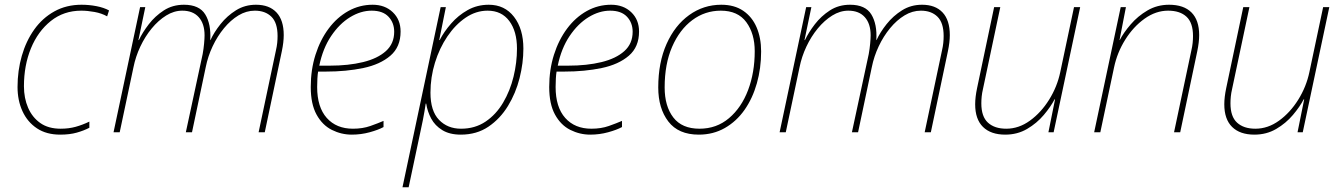

<svg xmlns="http://www.w3.org/2000/svg" viewBox="-20 -558 5657 810"><path d="M234 10Q176 10 136 -16.5Q96 -43 75 -88.5Q54 -134 54 -191Q54 -260 72 -322.5Q90 -385 124.5 -433.5Q159 -482 209.5 -510Q260 -538 324 -538Q356 -538 387 -532Q418 -526 440 -514L432 -489Q409 -502 379 -507.5Q349 -513 323 -513Q249 -513 194.5 -469.5Q140 -426 110.5 -354Q81 -282 81 -194Q81 -144 98.5 -103.5Q116 -63 150 -39Q184 -15 236 -15Q270 -15 299 -23Q328 -31 357 -45V-19Q334 -7 304 1.5Q274 10 234 10Z M459 0 571 -528H593L564 -389H566Q581 -421 607.5 -455.5Q634 -490 671 -514Q708 -538 756 -538Q821 -538 846 -497Q871 -456 867 -389H868Q883 -422 910.5 -456.5Q938 -491 975.5 -514.5Q1013 -538 1060 -538Q1116 -538 1146.5 -505.5Q1177 -473 1177 -410Q1177 -380 1169 -342L1097 0H1071L1144 -345Q1148 -362 1149.5 -377Q1151 -392 1151 -406Q1151 -462 1125 -487.5Q1099 -513 1055 -513Q1019 -513 986 -493Q953 -473 925 -439Q897 -405 877 -362.5Q857 -320 848 -275L790 0H764L835 -330Q839 -352 841 -374Q843 -396 843 -409Q843 -458 818.5 -485.5Q794 -513 749 -513Q714 -513 681 -492.5Q648 -472 620 -438Q592 -404 572 -361.5Q552 -319 543 -274L485 0Z M1464 10Q1420 10 1380 -10Q1340 -30 1315.5 -74.5Q1291 -119 1291 -191Q1291 -264 1311 -327Q1331 -390 1366.5 -437.5Q1402 -485 1449.5 -511.5Q1497 -538 1552 -538Q1604 -538 1637 -506.5Q1670 -475 1670 -425Q1670 -360 1627 -323Q1584 -286 1512.5 -271Q1441 -256 1354 -256H1322Q1320 -244 1319 -226.5Q1318 -209 1318 -191Q1318 -106 1358.5 -60.5Q1399 -15 1469 -15Q1510 -15 1542.5 -26.5Q1575 -38 1598 -48V-22Q1576 -10 1539.5 0Q1503 10 1464 10ZM1327 -281H1371Q1450 -281 1511.5 -296Q1573 -311 1608 -342.5Q1643 -374 1643 -424Q1643 -462 1619 -487.5Q1595 -513 1548 -513Q1502 -513 1457 -485.5Q1412 -458 1377 -406Q1342 -354 1327 -281Z M1678 232 1839 -528H1861L1833 -389H1835Q1853 -424 1883 -458.5Q1913 -493 1953 -515.5Q1993 -538 2042 -538Q2109 -538 2148.5 -487Q2188 -436 2188 -353Q2188 -292 2172 -228.5Q2156 -165 2123 -111Q2090 -57 2040.5 -23.5Q1991 10 1924 10Q1877 10 1846 -9Q1815 -28 1799 -58Q1783 -88 1778 -121H1776Q1771 -87 1764 -51.5Q1757 -16 1750 15L1704 232ZM1925 -15Q1984 -15 2028.5 -45Q2073 -75 2102.5 -125Q2132 -175 2146.5 -234.5Q2161 -294 2161 -353Q2161 -426 2128.5 -469.5Q2096 -513 2037 -513Q1988 -513 1944.5 -483.5Q1901 -454 1867.5 -404.5Q1834 -355 1815 -293.5Q1796 -232 1796 -167Q1796 -90 1832 -52.5Q1868 -15 1925 -15Z M2470 10Q2426 10 2386 -10Q2346 -30 2321.5 -74.5Q2297 -119 2297 -191Q2297 -264 2317 -327Q2337 -390 2372.5 -437.5Q2408 -485 2455.5 -511.5Q2503 -538 2558 -538Q2610 -538 2643 -506.5Q2676 -475 2676 -425Q2676 -360 2633 -323Q2590 -286 2518.5 -271Q2447 -256 2360 -256H2328Q2326 -244 2325 -226.5Q2324 -209 2324 -191Q2324 -106 2364.5 -60.5Q2405 -15 2475 -15Q2516 -15 2548.5 -26.5Q2581 -38 2604 -48V-22Q2582 -10 2545.5 0Q2509 10 2470 10ZM2333 -281H2377Q2456 -281 2517.5 -296Q2579 -311 2614 -342.5Q2649 -374 2649 -424Q2649 -462 2625 -487.5Q2601 -513 2554 -513Q2508 -513 2463 -485.5Q2418 -458 2383 -406Q2348 -354 2333 -281Z M2928 10Q2842 10 2799.5 -45.5Q2757 -101 2757 -189Q2757 -294 2792 -372.5Q2827 -451 2887.5 -494.5Q2948 -538 3023 -538Q3078 -538 3115.5 -512.5Q3153 -487 3172 -442.5Q3191 -398 3191 -341Q3191 -270 3173 -206.5Q3155 -143 3121 -94.5Q3087 -46 3038 -18Q2989 10 2928 10ZM2931 -15Q3003 -15 3055.5 -59.5Q3108 -104 3136 -178Q3164 -252 3164 -342Q3164 -416 3128.5 -464.5Q3093 -513 3021 -513Q2954 -513 2900.5 -473Q2847 -433 2815.5 -360.5Q2784 -288 2784 -189Q2784 -110 2820.5 -62.5Q2857 -15 2931 -15Z M3269 0 3381 -528H3403L3374 -389H3376Q3391 -421 3417.5 -455.5Q3444 -490 3481 -514Q3518 -538 3566 -538Q3631 -538 3656 -497Q3681 -456 3677 -389H3678Q3693 -422 3720.5 -456.5Q3748 -491 3785.5 -514.5Q3823 -538 3870 -538Q3926 -538 3956.5 -505.5Q3987 -473 3987 -410Q3987 -380 3979 -342L3907 0H3881L3954 -345Q3958 -362 3959.5 -377Q3961 -392 3961 -406Q3961 -462 3935 -487.5Q3909 -513 3865 -513Q3829 -513 3796 -493Q3763 -473 3735 -439Q3707 -405 3687 -362.5Q3667 -320 3658 -275L3600 0H3574L3645 -330Q3649 -352 3651 -374Q3653 -396 3653 -409Q3653 -458 3628.5 -485.5Q3604 -513 3559 -513Q3524 -513 3491 -492.5Q3458 -472 3430 -438Q3402 -404 3382 -361.5Q3362 -319 3353 -274L3295 0Z M4221 10Q4160 10 4127 -22.5Q4094 -55 4094 -118Q4094 -148 4102 -186L4174 -528H4200L4127 -183Q4123 -166 4121.5 -151Q4120 -136 4120 -122Q4120 -66 4148 -40.5Q4176 -15 4225 -15Q4278 -15 4325 -49Q4372 -83 4406 -137.5Q4440 -192 4453 -254L4511 -528H4537L4425 0H4403L4431 -139H4429Q4413 -108 4383.5 -73Q4354 -38 4313 -14Q4272 10 4221 10Z M4596 0 4708 -528H4730L4703 -389H4704Q4720 -420 4750 -455Q4780 -490 4821 -514Q4862 -538 4912 -538Q4974 -538 5006.5 -505.5Q5039 -473 5039 -410Q5039 -380 5031 -342L4959 0H4933L5006 -345Q5010 -362 5011.5 -377Q5013 -392 5013 -406Q5013 -462 4985.5 -487.5Q4958 -513 4908 -513Q4856 -513 4808.5 -479Q4761 -445 4727 -390.5Q4693 -336 4680 -274L4622 0Z M5272 10Q5211 10 5178 -22.5Q5145 -55 5145 -118Q5145 -148 5153 -186L5225 -528H5251L5178 -183Q5174 -166 5172.5 -151Q5171 -136 5171 -122Q5171 -66 5199 -40.5Q5227 -15 5276 -15Q5329 -15 5376 -49Q5423 -83 5457 -137.5Q5491 -192 5504 -254L5562 -528H5588L5476 0H5454L5482 -139H5480Q5464 -108 5434.5 -73Q5405 -38 5364 -14Q5323 10 5272 10Z"/></svg>

Font: Noto Sans Disp Thin
Style: Italic
Weight: 100
Italic angle: -12°
Designer: Monotype Design Team
Foundry: Monotype Imaging Inc.
Version: Version 2.000;GOOG;noto-source:20170915:90ef993387c0